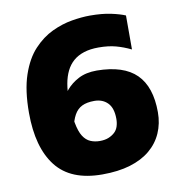

<svg xmlns="http://www.w3.org/2000/svg" viewBox="-79 -754 791 840"><g transform="rotate(-10 317.0 -334.0)"><path d="M309 13Q169 13 104 -70.5Q39 -154 39 -308Q39 -408 62 -475.5Q85 -543 123 -583.5Q161 -624 205.5 -645Q250 -666 294.5 -673.5Q339 -681 375 -681Q429 -681 468.5 -672.5Q508 -664 531 -654V-503Q498 -519 465 -528Q432 -537 388 -537Q351 -537 323 -528Q295 -519 275.5 -502Q256 -485 244 -460.5Q232 -436 226.5 -405Q221 -374 221 -338Q221 -273 228.5 -232Q236 -191 249.5 -170Q263 -149 282 -141Q301 -133 323 -133Q346 -133 362 -139.5Q378 -146 389.5 -156.5Q401 -167 406 -182.5Q411 -198 411 -216Q411 -264 388.5 -287Q366 -310 329 -310Q296 -310 274.5 -299.5Q253 -289 240 -265.5Q227 -242 220 -205L176 -271Q180 -294 192 -322.5Q204 -351 226 -377.5Q248 -404 281.5 -421.5Q315 -439 363 -439Q482 -438 538.5 -382Q595 -326 595 -213Q595 -163 576.5 -121Q558 -79 522 -49Q486 -19 433 -3Q380 13 309 13Z"/></g></svg>

Font: Maven Pro ExtraBold
Style: Regular
Weight: 800
Designer: Joe Prince
Foundry: Joe Prince
Version: Version 2.100